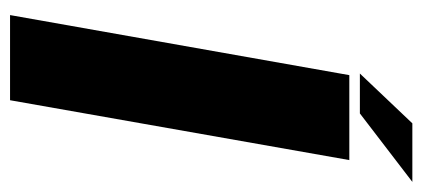

<svg xmlns="http://www.w3.org/2000/svg" viewBox="-249 -591 840 382"><g transform="rotate(90 171.0 -400.0)"><path d="M10 0H179.4L298.5 -675H129.5ZM126.3 -696H205.7L341.9 -800.4H225.4Z"/></g></svg>

Font: Anybody Thin
Style: Italic
Weight: 100
Italic angle: -10°
Designer: Tyler Finck
Foundry: Etcetera Type Company
Version: Version 1.114;gftools[0.9.25]